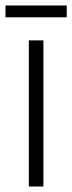

<svg xmlns="http://www.w3.org/2000/svg" viewBox="-37 -679 263 699"><path d="M121 0H68V-532H121ZM206 -659V-616H-17V-659Z"/></svg>

Font: Noto Sans Hebrew ExtraCondensed Light
Style: Regular
Weight: 300
Width: 2
Designer: Monotype Design Team
Foundry: Monotype Imaging Inc.
Version: Version 2.004; ttfautohint (v1.8.4.7-5d5b)